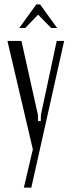

<svg xmlns="http://www.w3.org/2000/svg" viewBox="-20 -682 327 877"><path d="M78 -495 153 -158 154 -129H166L167 -158L239 -495H273L123 175H89L130 0L14 -495ZM146 -662H163L241 -554H214L154 -615L95 -554H68Z"/></svg>

Font: Moniqa Paragraph
Style: Regular
Weight: 400
Designer: Rajesh Rajput
Foundry: Rajesh Rajput
Version: Version 1.000